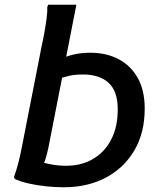

<svg xmlns="http://www.w3.org/2000/svg" viewBox="-20 -780 669 812"><path d="M250 12Q213 12 175.5 8Q138 4 103.5 -3.5Q69 -11 43 -23L39 -31Q49 -58 57.5 -91Q66 -124 72 -156L157 -589Q162 -610 167.5 -641Q173 -672 177 -702Q181 -732 180 -751L184 -760H303L185 -157Q179 -129 172.5 -108Q166 -87 159 -73L151 -96Q168 -90 197.5 -84.5Q227 -79 260 -79Q324 -79 373 -107.5Q422 -136 450 -189.5Q478 -243 478 -317Q478 -394 439.5 -429.5Q401 -465 331 -465Q296 -465 271.5 -459Q247 -453 232 -448L243 -533Q269 -545 298.5 -551Q328 -557 362 -557Q430 -557 482 -529.5Q534 -502 563 -449.5Q592 -397 592 -321Q592 -218 548 -143.5Q504 -69 427 -28.5Q350 12 250 12Z"/></svg>

Font: Kufam Medium
Style: Italic
Weight: 500
Italic angle: -11°
Designer: Artur Schmal
Foundry: Original Type
Version: Version 1.301; ttfautohint (v1.8.3)